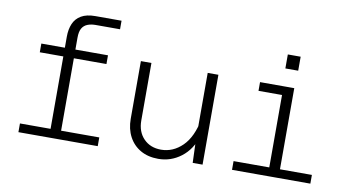

<svg xmlns="http://www.w3.org/2000/svg" viewBox="-76 -951 2101 1149"><g transform="rotate(10 975.0 -376.0)"><path d="M272 0V-613Q272 -658 286.5 -692Q301 -726 333.5 -745Q366 -764 419 -764H578V-712H429Q402 -712 380.5 -703.5Q359 -695 347.5 -675Q336 -655 336 -618V0ZM129 -493V-546H534V-493ZM86 0V-53H568V0Z M798 -546V-197Q798 -128 838.5 -86.5Q879 -45 944 -45Q1017 -45 1073.5 -100.5Q1130 -156 1151 -268L1164 -168Q1137 -82 1075.5 -35Q1014 12 937 12Q875 12 829.5 -14Q784 -40 759 -87Q734 -134 734 -196V-546ZM1205 -546V0H1145L1140 -141V-546Z M1601 0V-546H1666V0ZM1384 0V-53H1860V0ZM1458 -493V-546H1633V-493ZM1593 -653V-738H1671V-653Z"/></g></svg>

Font: Azeret Mono ExtraLight
Style: Regular
Weight: 250
Designer: Martin Vácha
Foundry: Displaay
Version: Version 1.002